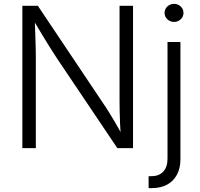

<svg xmlns="http://www.w3.org/2000/svg" viewBox="-20 -757 1023 981"><path d="M94.2 0V-727.5H173.3L504.9 -232.4Q519 -212.4 535.9 -185.3Q552.7 -158.2 571.3 -126.5Q589.8 -94.7 608.4 -60.1L597.2 -59.1Q594.7 -94.2 593.3 -127.9Q591.8 -161.6 591.3 -191.4Q590.8 -221.2 590.8 -244.1V-727.5H659.7V0H579.6L270 -460.4Q252.4 -487.3 234.4 -515.9Q216.3 -544.4 194.6 -580.8Q172.9 -617.2 144 -665.5L157.2 -667.5Q158.7 -622.6 160.2 -583.5Q161.6 -544.4 162.4 -513.4Q163.1 -482.4 163.1 -460.9V0ZM835.9 -542.5H901.9V54.7Q902.3 101.1 884.5 134.8Q866.7 168.5 834 186.3Q801.3 204.1 755.4 204.1H739.3V143.1H753.9Q792.5 143.1 814.2 119.9Q835.9 96.7 835.9 53.7ZM869.1 -645Q849.6 -645 835.2 -658.4Q820.8 -671.9 820.8 -690.9Q820.8 -710.4 835.2 -723.9Q849.6 -737.3 869.1 -737.3Q889.2 -737.3 903.3 -723.9Q917.5 -710.4 917.5 -690.9Q917.5 -671.9 903.3 -658.4Q889.2 -645 869.1 -645Z"/></svg>

Font: Inter 16pt Light
Style: Regular
Weight: 300
Version: Version 4.001;git-66647c0bb